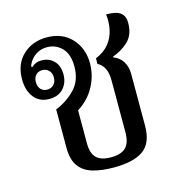

<svg xmlns="http://www.w3.org/2000/svg" viewBox="-92 -669 721 762"><g transform="rotate(-15 268.0 -287.5)"><path d="M285 10Q235 10 198.5 -0.5Q162 -11 142 -38Q122 -65 122 -114V-272Q169 -291 202.5 -326Q236 -361 236 -418Q236 -469 211 -494.5Q186 -520 150 -520Q129 -520 112.5 -511.5Q96 -503 85 -489.5Q74 -476 70 -462L74 -459Q83 -467 92.5 -471Q102 -475 116 -475Q146 -475 166 -455Q186 -435 186 -399Q186 -365 165.5 -342Q145 -319 107 -319Q67 -319 44.5 -347.5Q22 -376 22 -422Q22 -485 61 -521.5Q100 -558 159 -558Q223 -558 261 -517Q299 -476 299 -414Q299 -365 275 -320Q251 -275 205 -246V-110Q205 -70 223.5 -51Q242 -32 284 -32Q325 -32 344.5 -51Q364 -70 364 -115V-327Q364 -357 354.5 -376Q345 -395 327 -404V-427Q363 -442 382.5 -466.5Q402 -491 408.5 -522Q415 -553 411 -585Q434 -585 451 -580.5Q468 -576 477.5 -564Q487 -552 487 -530Q487 -482 459.5 -455.5Q432 -429 394 -416V-413Q420 -403 433 -381.5Q446 -360 446 -331V-119Q446 -47 405.5 -18.5Q365 10 285 10ZM109 -357Q125 -357 135.5 -368Q146 -379 146 -397Q146 -415 135.5 -426Q125 -437 109 -437Q92 -437 82 -426Q72 -415 72 -397Q72 -379 82 -368Q92 -357 109 -357Z"/></g></svg>

Font: Noto Serif Thai SemiCondensed
Style: Regular
Weight: 400
Width: 4
Designer: Monotype Design Team
Foundry: Monotype Imaging Inc.
Version: Version 2.002